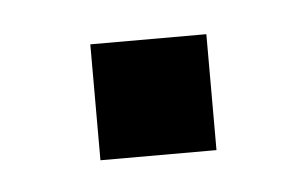

<svg xmlns="http://www.w3.org/2000/svg" viewBox="-25 -543 238 149"><g transform="rotate(-5 94.0 -468.0)"><path d="M139.2 -512.7V-422.4H48.8V-512.7Z"/></g></svg>

Font: Voltera
Style: Regular
Weight: 400
Designer: Bernd Montag
Version: Version 1.301